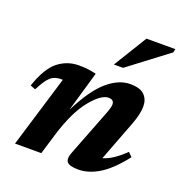

<svg xmlns="http://www.w3.org/2000/svg" viewBox="-125 -777 843 896"><g transform="rotate(20 297.0 -328.5)"><path d="M43.5 -270 18 -280Q50.5 -375 96 -410Q141.5 -445 198 -445Q222.5 -445 241.5 -442.8Q260.5 -440.5 284.5 -435L226.5 -234.5Q282.5 -346.5 339.2 -395.8Q396 -445 453 -445Q503.5 -445 524.5 -423.2Q545.5 -401.5 545.5 -367.5Q545.5 -329.5 525 -276L448.5 -75.5Q473.5 -82.5 499.2 -99.5Q525 -116.5 555 -145.5L574.5 -126Q516.5 -51.5 464 -19.2Q411.5 13 360.5 13Q317.5 13 304.8 -1.2Q292 -15.5 305 -49.5L393.5 -277.5Q407 -312.5 407 -326.5Q407 -350.5 379.5 -350.5Q343.5 -350.5 292.5 -288.5Q241.5 -226.5 203 -101L172.5 0H42L150 -356H142.5Q123 -356 107.8 -350Q92.5 -344 77.5 -325.5Q62.5 -307 43.5 -270ZM349.5 -504.5 451 -670H594.5L590.5 -652.5L395 -504.5Z"/></g></svg>

Font: Newsreader 16pt
Style: Bold Italic
Weight: 700
Italic angle: -17°
Designer: Hugues Gentile
Foundry: Production Type
Version: Version 1.003; ttfautohint (v1.8.3)